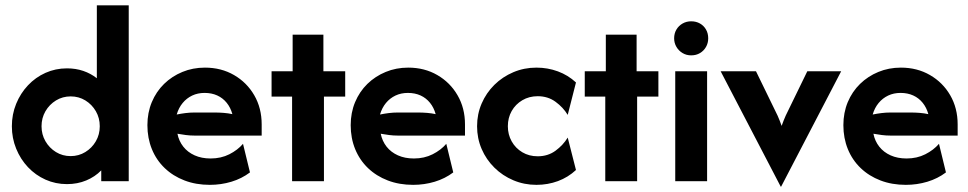

<svg xmlns="http://www.w3.org/2000/svg" viewBox="-20 -687 3672 728"><path d="M234 11.1Q190.5 11.1 152.5 -5.9Q114.6 -22.9 86.1 -53.1Q57.6 -83.3 41.3 -123.3Q25 -163.2 25 -208.3Q25 -253.5 41.3 -293.4Q57.6 -333.3 86.1 -363.5Q114.6 -393.8 152.5 -410.8Q190.5 -427.8 234 -427.8Q267.4 -427.8 295.8 -418.1Q324.3 -408.3 347.2 -390.3V-666.7H468.1V0H363.9V-41Q340.3 -16.7 306.9 -2.8Q273.6 11.1 234 11.1ZM247.8 -95.1Q278.5 -95.1 303.6 -110.5Q328.7 -125.9 343.5 -151.5Q358.3 -177.1 358.3 -208.3Q358.3 -239.6 343.5 -265.2Q328.7 -290.8 303.7 -306.2Q278.7 -321.5 248 -321.5Q217.4 -321.5 192.3 -306.2Q167.2 -290.8 152.3 -265.2Q137.5 -239.6 137.5 -208.3Q137.5 -177.1 152.3 -151.5Q167.1 -125.9 192.1 -110.5Q217.1 -95.1 247.8 -95.1Z M775.7 13.9Q722.9 13.9 679.5 -2.8Q636.1 -19.4 604.5 -49.7Q572.9 -79.9 555.9 -121.5Q538.9 -163.2 538.9 -212.5Q538.9 -259.7 555.6 -299.7Q572.2 -339.6 602.1 -368.8Q631.9 -397.9 671.5 -414.2Q711.1 -430.6 756.9 -430.6Q818.8 -430.6 867.4 -402.4Q916 -374.3 944.1 -325.7Q972.2 -277.1 972.2 -215.3V-172.9H718.1Q700.7 -172.9 684.7 -175Q668.8 -177.1 652.8 -179.9Q658.3 -152.1 675 -130.9Q691.7 -109.7 718.1 -97.9Q744.4 -86.1 778.5 -86.1Q818.1 -86.1 849.7 -102.1Q881.2 -118.1 901.4 -141.7L927.8 -33.3Q896.5 -9.7 857.3 2.1Q818.1 13.9 775.7 13.9ZM650 -252.8Q666.7 -256.2 683.7 -258.3Q700.7 -260.4 718.1 -260.4H791.7Q811.1 -260.4 828.5 -259Q845.8 -257.6 861.1 -254.2Q854.2 -279.2 839.6 -297.2Q825 -315.3 803.8 -325Q782.6 -334.7 755.6 -334.7Q729.9 -334.7 708.7 -324.7Q687.5 -314.6 672.6 -296.5Q657.6 -278.5 650 -252.8Z M1087.5 0V-320.8H1009.7V-416.7H1089.6V-555.6H1206.2V-416.7H1288.9V-320.8H1208.3V0Z M1546.5 13.9Q1493.8 13.9 1450.3 -2.8Q1406.9 -19.4 1375.3 -49.7Q1343.8 -79.9 1326.7 -121.5Q1309.7 -163.2 1309.7 -212.5Q1309.7 -259.7 1326.4 -299.7Q1343.1 -339.6 1372.9 -368.8Q1402.8 -397.9 1442.4 -414.2Q1481.9 -430.6 1527.8 -430.6Q1589.6 -430.6 1638.2 -402.4Q1686.8 -374.3 1714.9 -325.7Q1743.1 -277.1 1743.1 -215.3V-172.9H1488.9Q1471.5 -172.9 1455.6 -175Q1439.6 -177.1 1423.6 -179.9Q1429.2 -152.1 1445.8 -130.9Q1462.5 -109.7 1488.9 -97.9Q1515.3 -86.1 1549.3 -86.1Q1588.9 -86.1 1620.5 -102.1Q1652.1 -118.1 1672.2 -141.7L1698.6 -33.3Q1667.4 -9.7 1628.1 2.1Q1588.9 13.9 1546.5 13.9ZM1420.8 -252.8Q1437.5 -256.2 1454.5 -258.3Q1471.5 -260.4 1488.9 -260.4H1562.5Q1581.9 -260.4 1599.3 -259Q1616.7 -257.6 1631.9 -254.2Q1625 -279.2 1610.4 -297.2Q1595.8 -315.3 1574.7 -325Q1553.5 -334.7 1526.4 -334.7Q1500.7 -334.7 1479.5 -324.7Q1458.3 -314.6 1443.4 -296.5Q1428.5 -278.5 1420.8 -252.8Z M2013.9 13.9Q1967.4 13.9 1926.4 -3.5Q1885.4 -20.8 1854.5 -51.4Q1823.6 -81.9 1806.2 -122.2Q1788.9 -162.5 1788.9 -208.3Q1788.9 -254.2 1806.2 -294.4Q1823.6 -334.7 1854.5 -365.3Q1885.4 -395.8 1926.4 -413.2Q1967.4 -430.6 2013.9 -430.6Q2056.9 -430.6 2095.5 -416.3Q2134 -402.1 2163.9 -374.3L2132.6 -251.4Q2115.3 -279.9 2086.5 -301Q2057.6 -322.2 2018.8 -322.2Q1986.1 -322.2 1960.4 -306.9Q1934.7 -291.7 1920.1 -266Q1905.6 -240.3 1905.6 -208.3Q1905.6 -177.1 1920.1 -151Q1934.7 -125 1960.4 -109.7Q1986.1 -94.4 2018.8 -94.4Q2057.6 -94.4 2086.5 -115.6Q2115.3 -136.8 2132.6 -165.3L2163.9 -42.4Q2134 -14.6 2095.5 -0.3Q2056.9 13.9 2013.9 13.9Z M2275 0V-320.8H2197.2V-416.7H2277.1V-555.6H2393.8V-416.7H2476.4V-320.8H2395.8V0Z M2540.3 0V-416.7H2661.1V0ZM2600.7 -477.1Q2582.6 -477.1 2568.1 -485.8Q2553.5 -494.4 2544.8 -509.2Q2536.1 -523.9 2536.1 -541.7Q2536.1 -560.4 2544.8 -575Q2553.5 -589.6 2568.2 -597.9Q2582.9 -606.2 2600.7 -606.2Q2619.4 -606.2 2634 -597.9Q2648.6 -589.6 2656.9 -575.1Q2665.3 -560.7 2665.3 -541.7Q2665.3 -523.6 2656.9 -509Q2648.6 -494.4 2634.2 -485.8Q2619.7 -477.1 2600.7 -477.1Z M2940.3 20.8 2712.5 -416.7H2846.5L2911.8 -282.6Q2920.8 -265.3 2928.5 -248.3Q2936.1 -231.2 2943.7 -209.7Q2951.4 -231.2 2959 -248.3Q2966.7 -265.3 2975.7 -282.6L3041 -416.7H3169.4L2941.7 20.8Z M3414.6 13.9Q3361.8 13.9 3318.4 -2.8Q3275 -19.4 3243.4 -49.7Q3211.8 -79.9 3194.8 -121.5Q3177.8 -163.2 3177.8 -212.5Q3177.8 -259.7 3194.4 -299.7Q3211.1 -339.6 3241 -368.8Q3270.8 -397.9 3310.4 -414.2Q3350 -430.6 3395.8 -430.6Q3457.6 -430.6 3506.2 -402.4Q3554.9 -374.3 3583 -325.7Q3611.1 -277.1 3611.1 -215.3V-172.9H3356.9Q3339.6 -172.9 3323.6 -175Q3307.6 -177.1 3291.7 -179.9Q3297.2 -152.1 3313.9 -130.9Q3330.6 -109.7 3356.9 -97.9Q3383.3 -86.1 3417.4 -86.1Q3456.9 -86.1 3488.5 -102.1Q3520.1 -118.1 3540.3 -141.7L3566.7 -33.3Q3535.4 -9.7 3496.2 2.1Q3456.9 13.9 3414.6 13.9ZM3288.9 -252.8Q3305.6 -256.2 3322.6 -258.3Q3339.6 -260.4 3356.9 -260.4H3430.6Q3450 -260.4 3467.4 -259Q3484.7 -257.6 3500 -254.2Q3493.1 -279.2 3478.5 -297.2Q3463.9 -315.3 3442.7 -325Q3421.5 -334.7 3394.4 -334.7Q3368.8 -334.7 3347.6 -324.7Q3326.4 -314.6 3311.5 -296.5Q3296.5 -278.5 3288.9 -252.8Z"/></svg>

Font: Afacad Flux
Style: Regular
Weight: 400
Designer: Kristian Moeller
Foundry: Dicotype
Version: Version 1.100